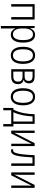

<svg xmlns="http://www.w3.org/2000/svg" viewBox="1754 -2336 818 4365"><g transform="rotate(90 2162.5 -153.0)"><path d="M423 0H367V-483H129V0H74V-532H423Z M948 -269Q948 -134 900.5 -62Q853 10 769 10Q716 10 680.5 -18Q645 -46 627 -91H623Q626 -51 626 -1V236H571V-532H615L623 -433H626Q669 -542 771 -542Q857 -542 902.5 -473Q948 -404 948 -269ZM626 -282V-254Q626 -148 660 -93.5Q694 -39 760 -39Q823 -39 857 -97Q891 -155 891 -269Q891 -494 762 -494Q695 -494 660.5 -439Q626 -384 626 -282Z M1237 10Q1145 10 1094 -63.5Q1043 -137 1043 -267Q1043 -399 1093.5 -470.5Q1144 -542 1239 -542Q1332 -542 1382 -469Q1432 -396 1432 -267Q1432 -136 1382 -63Q1332 10 1237 10ZM1237 -39Q1375 -39 1375 -267Q1375 -375 1341.5 -434Q1308 -493 1238 -493Q1169 -493 1134.5 -435Q1100 -377 1100 -267Q1100 -157 1134 -98Q1168 -39 1237 -39Z M1792 -284V-281Q1839 -273 1865.5 -240.5Q1892 -208 1892 -153Q1892 -80 1850.5 -40Q1809 0 1724 0H1553V-532H1718Q1796 -532 1835.5 -499Q1875 -466 1875 -402Q1875 -355 1854 -325Q1833 -295 1792 -284ZM1713 -485H1608V-304H1717Q1769 -304 1794 -327Q1819 -350 1819 -397Q1819 -441 1793.5 -463Q1768 -485 1713 -485ZM1720 -257H1608V-47H1718Q1777 -47 1806 -73.5Q1835 -100 1835 -155Q1835 -209 1806.5 -233Q1778 -257 1720 -257Z M2179 10Q2087 10 2036 -63.5Q1985 -137 1985 -267Q1985 -399 2035.5 -470.5Q2086 -542 2181 -542Q2274 -542 2324 -469Q2374 -396 2374 -267Q2374 -136 2324 -63Q2274 10 2179 10ZM2179 -39Q2317 -39 2317 -267Q2317 -375 2283.5 -434Q2250 -493 2180 -493Q2111 -493 2076.5 -435Q2042 -377 2042 -267Q2042 -157 2076 -98Q2110 -39 2179 -39Z M2796 -49H2854V181H2800V0H2487V181H2433V-49H2472Q2522 -147 2548 -271.5Q2574 -396 2576 -532H2796ZM2626 -485Q2621 -363 2597 -249.5Q2573 -136 2530 -49H2742V-485Z M3002 -171Q3002 -135 2998 -69L3234 -532H3300V0H3247V-354Q3247 -414 3250 -463L3015 0H2948V-532H3002Z M3695 0V-483H3558Q3548 -304 3533.5 -201.5Q3519 -99 3489.5 -47Q3460 5 3409 5Q3387 5 3375 1V-46Q3384 -42 3399 -42Q3433 -42 3454 -95Q3475 -148 3487.5 -253.5Q3500 -359 3508 -532H3751V0Z M3953 -171Q3953 -135 3949 -69L4185 -532H4251V0H4198V-354Q4198 -414 4201 -463L3966 0H3899V-532H3953Z"/></g></svg>

Font: Noto Sans Display Light Narrow
Style: Regular
Weight: 300
Width: 4
Designer: Monotype Design team
Foundry: Monotype Imaging Inc.
Version: Version 1.000